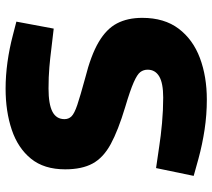

<svg xmlns="http://www.w3.org/2000/svg" viewBox="-56 -694 759 686"><g transform="rotate(-90 323.0 -350.5)"><path d="M310.9 9.5Q256.4 9.5 203.4 1.5Q150.5 -6.5 99.1 -20.5L38.1 -37.5L66 -171.9L144.9 -160.4Q179.9 -154.9 226.7 -150.6Q273.4 -146.4 317.8 -146.4Q369.6 -146.4 393.6 -160.7Q417.5 -175.1 417.5 -201.9Q417.5 -216.5 409.2 -227.9Q400.9 -239.2 372.5 -251.7Q344.2 -264.3 283.6 -282.3Q200.6 -307.3 151.8 -333.8Q103 -360.3 82.3 -398.5Q61.5 -436.7 61.5 -496.7Q61.5 -572.1 99.5 -618.8Q137.5 -665.5 202.9 -687.5Q268.4 -709.5 350.3 -709.5Q395.8 -709.5 444.5 -702.8Q493.3 -696 540.8 -683.5L589.2 -671L564.3 -537.6L487.6 -546.6Q460.9 -550.1 426.4 -553.1Q391.8 -556.1 350.4 -556.1Q294.6 -556.1 267.7 -542.3Q240.8 -528.4 240.8 -499.1Q240.8 -484.5 250.6 -474.2Q260.4 -463.9 291.7 -453.3Q323 -442.8 387.1 -425.3Q469.1 -404.7 516.1 -377Q563.2 -349.3 582.9 -311.5Q602.7 -273.8 602.7 -221.3Q602.7 -142.4 564 -91.2Q525.3 -40 459.1 -15.2Q392.9 9.5 310.9 9.5Z"/></g></svg>

Font: REM Medium
Style: Regular
Weight: 500
Designer: Octavio Pardo
Foundry: Ashler Design
Version: Version 1.005;gftools[0.9.28]